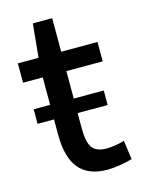

<svg xmlns="http://www.w3.org/2000/svg" viewBox="-99 -682 564 748"><g transform="rotate(-15 182.5 -308.0)"><path d="M240.7 4.9Q165 4.9 127.7 -39.8Q90.3 -84.5 90.3 -176.3V-238.3H23.9V-296.9H90.3V-407.7H10.7V-485.8H94.2L107.4 -621.1H185.5V-485.8H332V-407.7H185.5V-296.9H306.6V-238.3H185.5V-177.2Q185.5 -120.1 202.1 -97.9Q218.8 -75.7 260.7 -75.7Q275.9 -75.7 296.1 -79.1Q316.4 -82.5 331.5 -87.4L342.3 -10.7Q318.4 -3.9 291.7 0.5Q265.1 4.9 240.7 4.9Z"/></g></svg>

Font: Anaheim SemiBold
Style: Regular
Weight: 600
Version: Version 2.001